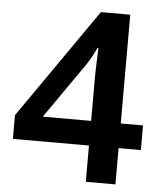

<svg xmlns="http://www.w3.org/2000/svg" viewBox="-52 -761 681 807"><g transform="rotate(5 288.5 -358.0)"><path d="M559 -153V-257H465V-716H341L19 -253V-153H340V0H465V-153ZM340 -428V-257H136L299 -491C314 -513 328 -539 340 -565H344C343 -537 340 -482 340 -428Z"/></g></svg>

Font: Noto Sans Georgian SemiBold
Style: Regular
Weight: 600
Designer: Monotype Design Team, Akaki Razmadze
Foundry: Google LLC
Version: Version 2.005